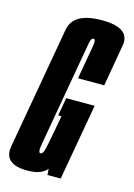

<svg xmlns="http://www.w3.org/2000/svg" viewBox="-137 -737 556 798"><g transform="rotate(15 141.0 -338.0)"><path d="M61.5 4Q-0.5 4 -20.5 -25Q-34 -44.5 -28 -77.5Q-13.5 -158.5 18.5 -341Q51 -526 64.5 -603Q78 -680 201.5 -680Q284.5 -680 305 -644Q315.5 -626.5 310.5 -600.5Q297 -521.5 279.5 -421H166.5Q188 -541.5 192.5 -569Q196.5 -592 189.5 -595.5Q188.5 -596.5 186.5 -596.5Q176 -596.5 171.8 -572Q167.5 -547.5 129.5 -331.5Q97.5 -149.5 91.5 -114.5Q86 -84 94 -80Q95 -79.5 96.5 -79.5Q104 -79.5 109.5 -93Q115 -106.5 129.5 -188L141 -251H127L140.5 -328.5H263L205 0H148L146 -26.5Q122.5 4 61.5 4Z"/></g></svg>

Font: Anybody UltraCondensed SemiBold
Style: Italic
Weight: 600
Width: 1
Italic angle: -10°
Designer: Tyler Finck
Foundry: Etcetera Type Company
Version: Version 1.010; ttfautohint (v1.8.3) -l 8 -r 50 -G 200 -x 14 